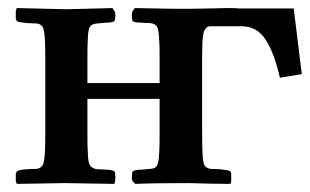

<svg xmlns="http://www.w3.org/2000/svg" viewBox="-20 -453 765 474"><path d="M496.1 -432.1 540 -433.1H549.8Q564.9 -433.1 570.8 -432.1H642.1H705.1L725.1 -270L670.9 -261.2Q657.2 -322.3 635.7 -355.2Q614.3 -388.2 576.2 -388.2H498Q497.1 -388.2 495.6 -387.7Q494.1 -387.2 493.2 -387.2Q482.4 -380.9 481 -362.8Q479 -347.7 479 -312V-124Q479 -91.3 480 -76.2Q480.5 -53.2 484.6 -45.4Q488.8 -37.6 500 -36.1Q503.4 -36.1 511.2 -35.6Q519 -35.2 522.9 -35.2Q539.6 -33.7 547.9 -30.8Q550.8 -27.8 550.8 -23.9V-5.9Q550.8 -2.9 548.8 1Q509.3 1 444.8 -1Q357.9 -1 314 1Q308.1 -4.9 306.2 -7.8Q304.7 -16.1 306.2 -24.9Q306.2 -29.3 309.1 -30.8Q315.9 -34.2 330.1 -34.2Q333.5 -34.7 340.8 -35.2Q348.1 -35.6 351.1 -36.1Q363.8 -36.6 367.9 -44.7Q372.1 -52.7 373 -76.2Q374 -88.4 374 -116.2V-209H195.8V-117.2Q195.8 -89.4 196.8 -77.1Q197.3 -53.2 201.7 -45.4Q206.1 -37.6 219.2 -35.2Q232.4 -35.2 240.2 -34.2Q254.4 -34.2 261.2 -30.8Q264.2 -29.3 264.2 -24.9Q265.6 -15.6 264.2 -5.9Q264.2 -2.9 262.2 1Q242.2 0.5 201.4 0Q160.6 -0.5 141.1 -1Q124 -1 81.5 0Q39.1 1 21 1Q21 -2 19 -5.9V-24.9Q21.5 -30.3 22.9 -30.8Q33.7 -36.1 70.8 -36.1Q82 -38.1 85.9 -46.4Q89.8 -54.7 90.8 -77.1Q91.8 -91.3 91.8 -123V-308.1Q91.8 -340.8 90.8 -355Q89.8 -377 85.9 -385.3Q82 -393.6 70.8 -395Q66.9 -395 59.1 -395.5Q51.3 -396 47.9 -396Q27.3 -397.9 22.9 -399.9Q21.5 -400.4 19 -405.8V-425.8Q21 -429.7 21 -433.1Q113.3 -430.7 141.1 -430.2Q160.2 -430.7 201.7 -431.6Q243.2 -432.6 257.8 -433.1Q258.8 -431.6 261 -428Q263.2 -424.3 264.2 -422.9Q265.6 -415.5 264.2 -407.2Q264.2 -402.8 261.2 -399.9Q255.4 -397 240.2 -397Q236.8 -396.5 229.5 -396Q222.2 -395.5 219.2 -395Q206.1 -394 201.7 -386.7Q197.3 -379.4 196.8 -355Q195.8 -342.8 195.8 -315.9V-248H374V-315.9Q374 -342.8 373 -354Q372.1 -378.4 367.9 -386.5Q363.8 -394.5 351.1 -396Q337.9 -396 330.1 -397Q314.9 -397 309.1 -399.9Q306.2 -401.4 306.2 -405.8Q304.7 -415 306.2 -422.9Q306.6 -423.8 307.9 -426Q309.1 -428.2 310.3 -429.9Q311.5 -431.6 313 -433.1Q395 -431.2 437 -431.2Q446.8 -431.2 466.6 -431.6Q486.3 -432.1 495.1 -432.1Z"/></svg>

Font: Common Serif SemiBold
Style: Regular
Weight: 600
Designer: Philipp H. Poll, Khaled Hosny
Foundry: Stefan Peev, Context Ltd.
Version: Version 1.026